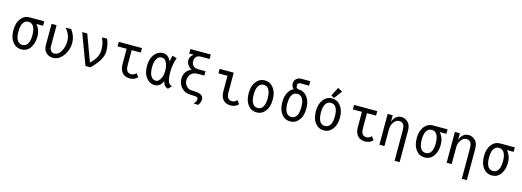

<svg xmlns="http://www.w3.org/2000/svg" viewBox="3 -1892 8782 3233"><g transform="rotate(15 4394.5 -275.5)"><path d="M293 9.8Q198.7 9.8 139.6 -68.4Q83 -143.1 83 -268.6Q83 -394 139.6 -468.8Q198.7 -546.9 293 -546.9H546.9V-468.8H431.6Q502.9 -385.3 502.9 -268.6Q502.9 -150.9 446.3 -68.4Q392.6 9.8 293 9.8ZM390.1 -129.9Q415 -181.2 415 -268.6Q415 -356 390.1 -407.2Q359.4 -470.2 293 -470.2Q226.6 -470.2 195.8 -407.2Q170.9 -356 170.9 -268.6Q170.9 -181.2 195.8 -129.9Q226.6 -66.9 293 -66.9Q359.4 -66.9 390.1 -129.9Z M676.8 -537.1H764.6V-163.1Q764.6 -126 787.6 -95.9Q810.5 -65.9 843.8 -65.9Q921.4 -65.9 966.3 -150.4Q1009.3 -230 1009.3 -318.4Q1009.3 -435.5 924.3 -537.1H1018.6Q1096.2 -436 1096.2 -315.4Q1096.2 -199.2 1033.2 -106.4Q954.1 9.8 844.7 9.8Q773.9 9.8 724.6 -37.6Q676.8 -84 676.8 -163.1Z M1411.1 0 1210.9 -537.1H1298.8L1469.7 -75.2Q1601.6 -195.3 1601.6 -328.1Q1601.6 -442.4 1556.6 -537.1H1644.5Q1687.5 -439 1687.5 -328.1Q1687.5 -183.6 1499 0Z M2319.3 -47.4Q2270.5 9.8 2185.1 9.8Q2098.1 9.8 2051.3 -44.9Q2006.8 -96.7 2006.8 -195.8V-459H1848.6V-537.1H2252.9V-459H2094.7V-195.8Q2094.7 -127.4 2119.6 -95.2Q2143.1 -64.9 2189.9 -64.9Q2239.3 -64.9 2274.4 -106.9Z M2619.6 -66.4Q2674.8 -66.4 2709.5 -149.9Q2730.5 -200.2 2730.5 -270Q2730.5 -337.9 2708 -395Q2678.2 -470.7 2617.2 -470.7Q2556.2 -470.7 2524.9 -407.2Q2500 -356 2500 -268.6Q2500 -181.2 2524.9 -129.9Q2556.2 -66.4 2619.6 -66.4ZM2620.6 9.8Q2527.8 9.8 2468.8 -68.4Q2412.1 -143.1 2412.1 -268.6Q2412.1 -394 2468.8 -468.8Q2527.8 -546.9 2620.6 -546.9Q2713.9 -546.9 2760.7 -439Q2772.9 -516.6 2783.7 -546.9L2861.3 -522.9Q2817.4 -409.2 2817.4 -267.6Q2817.4 -170.9 2835.9 -113.8Q2852.1 -64.5 2905.3 -44.9L2852.5 10.7Q2806.6 -1 2783.7 -35.2Q2767.1 -60.5 2760.7 -97.7Q2712.9 9.8 2620.6 9.8Z M3335.9 141.1Q3378.4 87.4 3378.4 52.7Q3378.4 33.2 3362.3 22.9Q3341.8 9.8 3247.1 9.8Q3147 9.8 3085.4 -58.6Q3027.3 -124 3027.3 -211.9Q3027.3 -343.3 3153.8 -402.8Q3059.6 -454.6 3059.6 -547.4Q3059.6 -608.4 3124 -654.3H3044.9V-732.4H3400.4V-654.3H3251.5Q3196.3 -654.3 3170.9 -627Q3142.1 -595.2 3142.1 -550.8Q3142.1 -495.6 3176.8 -463.9Q3205.6 -437.5 3277.8 -437.5H3387.2V-361.8H3277.8Q3192.9 -361.8 3154.1 -316.7Q3115.2 -271.5 3115.2 -211.9Q3115.2 -153.3 3147.9 -113.8Q3188.5 -64.9 3247.1 -64.9Q3381.3 -64.9 3421.9 -30.8Q3453.6 -3.9 3453.6 41Q3453.6 85.4 3416 141.1Z M4077.1 -47.4Q4028.3 9.8 3942.9 9.8Q3856 9.8 3809.1 -44.9Q3764.6 -96.7 3764.6 -195.8V-459H3606.4V-537.1H3852.5V-195.8Q3852.5 -127.4 3877.4 -95.2Q3900.9 -64.9 3947.8 -64.9Q3997.1 -64.9 4032.2 -106.9Z M4491.7 -129.9Q4516.6 -181.2 4516.6 -268.6Q4516.6 -356 4491.7 -407.2Q4460.9 -470.2 4394.5 -470.2Q4328.1 -470.2 4297.4 -407.2Q4272.5 -356 4272.5 -268.6Q4272.5 -181.2 4297.4 -129.9Q4328.1 -66.9 4394.5 -66.9Q4460.9 -66.9 4491.7 -129.9ZM4241.2 -68.4Q4184.6 -143.1 4184.6 -268.6Q4184.6 -394 4241.2 -468.8Q4300.3 -546.9 4394.5 -546.9Q4488.8 -546.9 4547.9 -468.8Q4604.5 -394 4604.5 -268.6Q4604.5 -143.1 4547.9 -68.4Q4488.8 9.8 4394.5 9.8Q4300.3 9.8 4241.2 -68.4Z M4827.1 -68.4Q4770.5 -143.1 4770.5 -268.6Q4770.5 -393.1 4827.1 -468.8Q4857.9 -509.8 4898.9 -529.3Q4858.4 -566.4 4858.4 -618.2Q4858.4 -671.9 4894.3 -702.1Q4930.2 -732.4 4981 -732.4H5134.8V-654.3H4981Q4959.5 -654.3 4946.8 -639.6Q4935.1 -626 4935.1 -602.5Q4935.1 -570.8 4950.2 -558.6Q4964.4 -547.4 4980.5 -546.9Q5074.7 -546.9 5133.8 -468.8Q5190.4 -394 5190.4 -268.6Q5190.4 -143.1 5133.8 -68.4Q5074.7 9.8 4980.5 9.8Q4886.2 9.8 4827.1 -68.4ZM5077.6 -129.9Q5102.5 -181.2 5102.5 -268.6Q5102.5 -356 5077.6 -407.2Q5046.9 -470.2 4980.5 -470.2Q4914.1 -470.2 4883.3 -407.2Q4858.4 -356 4858.4 -268.6Q4858.4 -181.2 4883.3 -129.9Q4914.1 -66.9 4980.5 -66.9Q5046.9 -66.9 5077.6 -129.9Z M5663.6 -129.9Q5688.5 -181.2 5688.5 -268.6Q5688.5 -356 5663.6 -407.2Q5632.8 -470.2 5566.4 -470.2Q5500 -470.2 5469.2 -407.2Q5444.3 -356 5444.3 -268.6Q5444.3 -181.2 5469.2 -129.9Q5500 -66.9 5566.4 -66.9Q5632.8 -66.9 5663.6 -129.9ZM5413.1 -68.4Q5356.4 -143.1 5356.4 -268.6Q5356.4 -394 5413.1 -468.8Q5472.2 -546.9 5566.4 -546.9Q5660.6 -546.9 5719.7 -468.8Q5776.4 -394 5776.4 -268.6Q5776.4 -143.1 5719.7 -68.4Q5660.6 9.8 5566.4 9.8Q5472.2 9.8 5413.1 -68.4ZM5618.2 -746.1 5697.3 -700.2 5593.8 -561.5 5540 -592.8Z M6420.9 -47.4Q6372.1 9.8 6286.6 9.8Q6199.7 9.8 6152.8 -44.9Q6108.4 -96.7 6108.4 -195.8V-459H5950.2V-537.1H6354.5V-459H6196.3V-195.8Q6196.3 -127.4 6221.2 -95.2Q6244.6 -64.9 6291.5 -64.9Q6340.8 -64.9 6376 -106.9Z M6536.1 0V-537.1H6624V-421.4Q6665.5 -546.9 6778.8 -546.9Q6840.8 -546.9 6896 -492.2Q6940.4 -448.2 6940.4 -341.3V195.3H6852.5V-341.3Q6852.5 -410.2 6827.6 -441.9Q6804.2 -472.2 6757.3 -472.2Q6708 -472.2 6672.9 -430.2Q6624 -372.1 6624 -289.1V0Z M7324.2 9.8Q7230 9.8 7170.9 -68.4Q7114.3 -143.1 7114.3 -268.6Q7114.3 -394 7170.9 -468.8Q7230 -546.9 7324.2 -546.9H7578.1V-468.8H7462.9Q7534.2 -385.3 7534.2 -268.6Q7534.2 -150.9 7477.5 -68.4Q7423.8 9.8 7324.2 9.8ZM7421.4 -129.9Q7446.3 -181.2 7446.3 -268.6Q7446.3 -356 7421.4 -407.2Q7390.6 -470.2 7324.2 -470.2Q7257.8 -470.2 7227.1 -407.2Q7202.1 -356 7202.1 -268.6Q7202.1 -181.2 7227.1 -129.9Q7257.8 -66.9 7324.2 -66.9Q7390.6 -66.9 7421.4 -129.9Z M7708 0V-537.1H7795.9V-421.4Q7837.4 -546.9 7950.7 -546.9Q8012.7 -546.9 8067.9 -492.2Q8112.3 -448.2 8112.3 -341.3V195.3H8024.4V-341.3Q8024.4 -410.2 7999.5 -441.9Q7976.1 -472.2 7929.2 -472.2Q7879.9 -472.2 7844.7 -430.2Q7795.9 -372.1 7795.9 -289.1V0Z M8496.1 9.8Q8401.9 9.8 8342.8 -68.4Q8286.1 -143.1 8286.1 -268.6Q8286.1 -394 8342.8 -468.8Q8401.9 -546.9 8496.1 -546.9H8750V-468.8H8634.8Q8706.1 -385.3 8706.1 -268.6Q8706.1 -150.9 8649.4 -68.4Q8595.7 9.8 8496.1 9.8ZM8593.3 -129.9Q8618.2 -181.2 8618.2 -268.6Q8618.2 -356 8593.3 -407.2Q8562.5 -470.2 8496.1 -470.2Q8429.7 -470.2 8398.9 -407.2Q8374 -356 8374 -268.6Q8374 -181.2 8398.9 -129.9Q8429.7 -66.9 8496.1 -66.9Q8562.5 -66.9 8593.3 -129.9Z"/></g></svg>

Font: Consola Mono
Style: Book
Weight: 400
Monospace: yes
Designer: Wojciech Kalinowski "wmk69" (wmk69@o2.pl)
Foundry: Wojciech Kalinowski "wmk69" (wmk69@o2.pl)
Version: Version 2.1.0